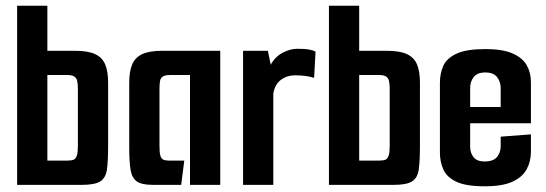

<svg xmlns="http://www.w3.org/2000/svg" viewBox="-20 -648 1914 673"><path d="M40 0V-628H146V-470H243Q289 -470 314 -458Q339 -446 349 -421.5Q359 -397 359 -358V-139Q359 -85 355 -55Q351 -25 332 -12.5Q313 0 267 0ZM146 -85H215Q231 -85 238.5 -88.5Q246 -92 249.5 -103Q253 -114 253 -137V-336Q253 -354 250.5 -364.5Q248 -375 240 -380Q232 -385 216 -385H146Z M516 0Q476 0 459 -12.5Q442 -25 437.5 -53.5Q433 -82 433 -130V-358Q433 -397 443 -421.5Q453 -446 478 -458Q503 -470 548 -470H752V0H646V-385H576Q559 -385 551 -380Q543 -375 541 -364.5Q539 -354 539 -336V-137Q539 -114 542 -103Q545 -92 552.5 -88.5Q560 -85 574 -85H626L615 0Z M832 0V-470H919L929 -421Q944 -449 970.5 -463Q997 -477 1022 -477Q1049 -477 1063 -474.5Q1077 -472 1086 -467L1081 -375Q1070 -379 1052.5 -381.5Q1035 -384 1013 -384Q986 -384 965 -368.5Q944 -353 938 -321V0Z M1133 0V-628H1239V-470H1336Q1382 -470 1407 -458Q1432 -446 1442 -421.5Q1452 -397 1452 -358V-139Q1452 -85 1448 -55Q1444 -25 1425 -12.5Q1406 0 1360 0ZM1239 -85H1308Q1324 -85 1331.5 -88.5Q1339 -92 1342.5 -103Q1346 -114 1346 -137V-336Q1346 -354 1343.5 -364.5Q1341 -375 1333 -380Q1325 -385 1309 -385H1239Z M1679 5Q1613 5 1579.5 -11Q1546 -27 1534 -54Q1522 -81 1522 -113V-358Q1522 -391 1534 -417.5Q1546 -444 1580.5 -460Q1615 -476 1682 -476Q1742 -476 1777 -460.5Q1812 -445 1826.5 -419Q1841 -393 1841 -360V-266L1735 -259V-340Q1735 -361 1722.5 -377.5Q1710 -394 1681 -394Q1653 -394 1640.5 -378Q1628 -362 1628 -340V-133Q1628 -112 1640 -97Q1652 -82 1678 -82Q1709 -82 1722 -97.5Q1735 -113 1735 -136V-169L1841 -177V-117Q1841 -82 1826 -54.5Q1811 -27 1776 -11Q1741 5 1679 5ZM1534 -216V-273H1841V-216Z"/></svg>

Font: Smooch Sans
Style: Bold
Weight: 700
Designer: Robert E. Leuschke
Foundry: Robert E. Leuschke
Version: Version 1.010